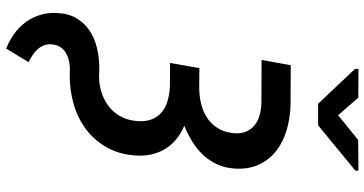

<svg xmlns="http://www.w3.org/2000/svg" viewBox="-302 -670 1190 627"><g transform="rotate(90 293.5 -357.0)"><path d="M267.1 -412.1Q293.9 -412.1 319.1 -418.2Q344.2 -424.3 364.3 -437.3Q384.3 -450.2 397.7 -470.5Q411.1 -490.7 415 -520Q418 -544.4 411.4 -562Q404.8 -579.6 391.4 -591.3Q377.9 -603 358.6 -608.6Q339.4 -614.3 317.4 -615.2L176.3 -615.7L193.4 -710.9L321.8 -710.4Q363.8 -709.5 403.1 -698.2Q442.4 -687 471.9 -664.6Q501.5 -642.1 517.8 -607.4Q534.2 -572.8 530.8 -525.4Q528.3 -494.1 516.4 -469Q504.4 -443.8 485.8 -424.1Q467.3 -404.3 442.9 -389.4Q418.5 -374.5 391.1 -363.3Q442.4 -341.8 467.3 -300Q492.2 -258.3 488.3 -203.1Q484.4 -150.4 461.9 -110.4Q439.5 -70.3 404.1 -43.5Q368.7 -16.6 323.5 -2.9Q278.3 10.7 228.5 10.7L202.6 10.3Q189.5 10.7 176.5 13.9Q163.6 17.1 153.1 23.4Q142.6 29.8 135.3 40Q127.9 50.3 126 64.9Q123.5 80.6 127.7 92.5Q131.8 104.5 140.1 114.3Q148.4 124 159.9 131.6Q171.4 139.2 183.6 145L139.2 218.3Q112.8 208 90.8 192.1Q68.8 176.3 53.2 155Q37.6 133.8 29.5 108.2Q21.5 82.5 22.9 53.2Q24.4 15.1 40.3 -11.5Q56.2 -38.1 81.5 -54.7Q106.9 -71.3 138.9 -78.6Q170.9 -85.9 205.1 -85.9L230 -85Q256.8 -85 281.5 -92.8Q306.2 -100.6 325.9 -115.2Q345.7 -129.9 358.6 -151.6Q371.6 -173.3 375 -201.2Q378.9 -231 371.8 -252.4Q364.7 -273.9 349.1 -287.8Q333.5 -301.8 310.5 -308.6Q287.6 -315.4 260.3 -316.4L186 -316.9L203.1 -412.6ZM356.9 -865.7 437.5 -931.2 538.1 -932.1 537.6 -921.9 389.6 -800.3H319.3L205.1 -921.4L205.6 -932.1L299.3 -931.6Z"/></g></svg>

Font: Roboto Mono Medium
Style: Italic
Weight: 500
Designer: Google
Version: Version 2.000985; 2015; ttfautohint (v1.3)